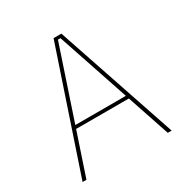

<svg xmlns="http://www.w3.org/2000/svg" viewBox="-150 -761 849 882"><g transform="rotate(-30 274.0 -319.5)"><path d="M38 0 253 -639H294.5L510.5 0H490L280.5 -623H267L58.5 0ZM127 -226V-243.5H421V-226Z"/></g></svg>

Font: Anek Tamil Thin
Style: Regular
Weight: 250
Designer: Aadarsh Rajan (Tamil), Yesha Goshar (Latin)
Foundry: Ek Type
Version: Version 1.003